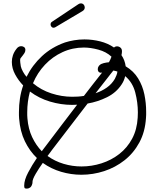

<svg xmlns="http://www.w3.org/2000/svg" viewBox="-20 -991 884 1135"><path d="M139 124Q129 124 126 121Q123 118 123 106Q123 73 146.5 28.5Q170 -16 198 -57Q155 -98 127 -156Q99 -214 93 -290Q92 -300 92 -309.5Q92 -319 92 -329Q92 -370 98 -409.5Q104 -449 117 -486Q89 -515 69.5 -551Q50 -587 50 -625Q50 -645 56.5 -664.5Q63 -684 78 -703Q83 -710 90 -714Q97 -718 105 -718Q115 -718 122.5 -712.5Q130 -707 130 -696Q130 -687 125 -678Q121 -671 115.5 -664.5Q110 -658 105 -651L101 -646Q99 -642 99 -634Q99 -629 100 -620.5Q101 -612 103 -599Q106 -585 116 -567Q126 -549 136 -538L137 -537Q171 -606 228 -659Q285 -712 364 -740Q389 -748 418.5 -753Q448 -758 479 -758Q526 -758 572 -746.5Q618 -735 654 -710Q661 -717 672 -717Q683 -717 692 -709.5Q701 -702 701 -688Q701 -677 698 -665Q718 -636 723 -599Q770 -571 796.5 -527.5Q823 -484 833.5 -433Q844 -382 844 -331Q844 -322 844 -312.5Q844 -303 843 -294Q838 -212 804 -149Q770 -86 716 -43.5Q662 -1 596 20.5Q530 42 461 42Q400 42 341 24.5Q282 7 233 -28Q210 4 191 36.5Q172 69 172 85Q172 86 172 89.5Q172 93 171 95Q167 111 158 117.5Q149 124 139 124ZM406 -419Q423 -419 440.5 -420Q458 -421 476 -424Q502 -458 528.5 -492Q555 -526 582 -560Q583 -561 584 -562Q581 -562 575 -561Q566 -562 562 -568Q558 -574 558 -581Q558 -592 562 -597L565 -602L569 -606Q577 -614 593.5 -618Q610 -622 624 -623Q634 -641 639 -656Q608 -685 561.5 -697.5Q515 -710 476 -710Q409 -710 350 -683Q291 -656 246 -608.5Q201 -561 175 -499Q222 -459 283.5 -439Q345 -419 406 -419ZM617 -532Q599 -509 581 -486Q563 -463 545 -440Q581 -452 611 -473Q641 -494 659 -525Q664 -535 668.5 -546Q673 -557 674 -568Q662 -572 650 -574Q641 -563 632.5 -552Q624 -541 617 -532ZM462 -7Q522 -7 580 -25.5Q638 -44 685 -80.5Q732 -117 761 -171Q790 -225 794 -296Q794 -304 794.5 -311.5Q795 -319 795 -326Q795 -385 779.5 -444.5Q764 -504 720 -541Q714 -514 699 -492Q667 -443 612 -416Q557 -389 498 -379Q445 -310 392.5 -241.5Q340 -173 287 -104Q283 -99 276.5 -89.5Q270 -80 261 -69Q304 -38 356 -22.5Q408 -7 462 -7ZM142 -292Q147 -229 170 -180.5Q193 -132 227 -97Q234 -107 240.5 -115Q247 -123 252 -130Q298 -191 344 -251.5Q390 -312 436 -372Q421 -371 406 -371Q341 -371 275.5 -390.5Q210 -410 157 -450Q149 -420 145 -389.5Q141 -359 141 -328Q141 -319 141 -310Q141 -301 142 -292ZM296 -827Q289 -827 284 -833Q279 -839 279 -846Q279 -857 287 -862L443 -966Q450 -971 458 -971Q468 -971 474.5 -964Q481 -957 481 -947Q481 -933 467 -925L307 -830Q305 -829 302 -828Q299 -827 296 -827Z"/></svg>

Font: Twinkle Star
Style: Regular
Weight: 400
Designer: Robert E. Leuschke
Foundry: Robert E. Leuschke
Version: Version 2.010; ttfautohint (v1.8.3)